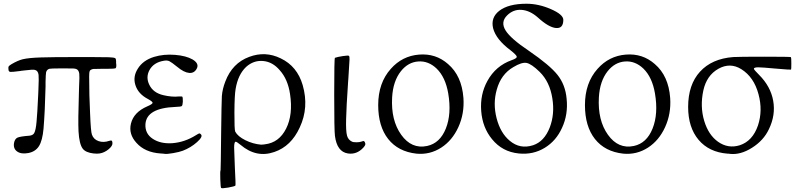

<svg xmlns="http://www.w3.org/2000/svg" viewBox="-20 -806 4260 1023"><path d="M211.9 -120.1Q219.7 -213.9 222.7 -344.7Q222.7 -354.5 222.7 -370.1Q223.6 -410.2 225.6 -420.9Q229.5 -435.5 243.2 -439.5Q253.9 -441.4 291 -441.4Q304.7 -441.4 313.5 -441.4Q323.2 -441.4 338.9 -441.4Q376 -442.4 385.7 -438.5Q399.4 -433.6 402.3 -414.1Q404.3 -400.4 401.4 -346.7Q400.4 -324.2 400.4 -310.5Q395.5 -162.1 398.4 -105.5Q402.3 -38.1 420.9 -13.7Q436.5 6.8 478.5 11.7H480.5Q496.1 13.7 510.7 11.7Q536.1 7.8 558.6 -10.7Q581.1 -29.3 579.1 -44.9Q578.1 -54.7 575.2 -56.6Q572.3 -58.6 562.5 -55.7Q531.2 -44.9 504.9 -54.2Q478.5 -63.5 469.7 -88.9Q463.9 -103.5 460 -201.2Q455.1 -296.9 455.1 -397.5Q455.1 -398.4 455.1 -400.4Q455.1 -421.9 458 -427.7Q461.9 -435.5 476.6 -438.5Q488.3 -439.5 529.3 -439.5Q532.2 -439.5 534.2 -439.5Q542 -439.5 554.7 -439.5Q588.9 -439.5 594.7 -441.9Q600.6 -444.3 599.6 -461.9Q598.6 -466.8 598.6 -470.2Q598.6 -473.6 598.6 -480.5Q598.6 -492.2 593.8 -496.1Q586.9 -500 558.6 -501Q538.1 -502 461.9 -502Q424.8 -502 403.3 -502Q252 -502 199.2 -500Q132.8 -498 100.6 -490.2Q74.2 -483.4 41 -463.9Q28.3 -456.1 25.9 -451.7Q23.4 -447.3 25.4 -433.6V-432.6Q27.3 -423.8 35.2 -422.9Q43 -421.9 87.9 -427.7Q90.8 -428.7 92.8 -428.7Q98.6 -429.7 110.4 -430.7Q155.3 -436.5 166 -433.6Q182.6 -429.7 185.5 -407.2Q187.5 -390.6 184.6 -327.1Q183.6 -311.5 183.6 -302.7Q178.7 -196.3 174.8 -158.2Q170.9 -112.3 162.1 -96.7Q155.3 -85 136.7 -83Q85.9 -79.1 72.3 -72.3Q58.6 -65.4 54.7 -43.9Q49.8 -13.7 71.8 1.5Q93.8 16.6 131.3 9.3Q168.9 2 187.5 -27.3Q206.1 -56.6 211.9 -120.1Z M954.1 -2.9Q997.1 -19.5 1029.8 -48.8Q1062.5 -78.1 1050.8 -89.8Q1045.9 -95.7 1042 -95.2Q1038.1 -94.7 1024.4 -85.9Q963.9 -47.9 897.5 -43Q835 -39.1 793.9 -66.4Q752 -93.8 754.9 -144.5Q760.7 -230.5 915 -236.3Q943.4 -237.3 948.2 -240.7Q953.1 -244.1 954.1 -263.7Q954.1 -264.6 954.1 -267.6Q954.1 -287.1 952.1 -290Q950.2 -293 936.5 -292Q933.6 -292 932.6 -292Q896.5 -288.1 850.6 -298.8Q795.9 -311.5 775.4 -354.5Q755.9 -394.5 776.4 -432.6Q798.8 -473.6 853.5 -482.4Q871.1 -485.4 882.3 -480Q893.6 -474.6 923.8 -450.2Q960 -419.9 987.8 -417.5Q1015.6 -415 1028.8 -441.4Q1042 -467.8 1005.9 -489.3Q971.7 -508.8 913.1 -513.7Q852.5 -518.6 800.8 -502.9Q741.2 -484.4 713.9 -439.5Q687.5 -397.5 701.2 -353.5Q715.8 -305.7 768.6 -278.3Q793.9 -264.6 793 -257.8Q792 -251 764.6 -239.3Q692.4 -208 677.7 -147.5Q664.1 -91.8 707 -44.9Q752 5.9 835 11.7Q840.8 12.7 850.6 12.7L857.4 13.7Q869.1 15.6 902.8 9.8Q936.5 3.9 954.1 -2.9Z M1234.4 182.6Q1236.3 178.7 1231.4 86.9Q1227.5 2 1227.5 -19.5Q1227.5 -49.8 1235.4 -50.8Q1240.2 -51.8 1261.7 -34.2Q1345.7 37.1 1441.4 3.9Q1531.2 -26.4 1577.1 -127Q1627 -233.4 1592.8 -352.5Q1563.5 -453.1 1475.6 -495.1Q1393.6 -535.2 1307.6 -502.9Q1217.8 -469.7 1180.7 -372.1Q1165 -332 1162.1 -293.9Q1160.2 -257.8 1158.2 -93.8V-91.8Q1156.2 99.6 1155.3 100.6Q1152.3 105.5 1153.8 149.4Q1155.3 193.4 1158.2 195.3Q1162.1 199.2 1195.8 193.4Q1229.5 187.5 1234.4 182.6ZM1371.1 -35.2Q1327.1 -39.1 1287.1 -59.1Q1247.1 -79.1 1233.4 -104.5Q1228.5 -115.2 1229 -207Q1229.5 -298.8 1235.4 -332Q1248 -408.2 1291 -449.2Q1331.1 -485.4 1381.8 -481Q1432.6 -476.6 1470.7 -431.6Q1513.7 -383.8 1525.4 -304.7Q1542 -195.3 1504.4 -120.6Q1466.8 -45.9 1391.6 -37.1Q1388.7 -37.1 1383.8 -36.1Q1372.1 -35.2 1371.1 -35.2Z M1916 -19.5Q1924.8 -29.3 1926.3 -35.2Q1927.7 -41 1923.8 -48.8Q1920.9 -53.7 1918 -54.7Q1914.1 -54.7 1904.8 -51.3Q1895.5 -47.9 1878.9 -47.9Q1861.3 -47.9 1854.5 -51.8Q1835 -61.5 1829.1 -83Q1822.3 -107.4 1824.2 -172.9Q1825.2 -229.5 1835 -374Q1835 -377 1835.9 -383.8Q1841.8 -473.6 1842.3 -489.3Q1842.8 -504.9 1839.4 -508.3Q1835.9 -511.7 1807.1 -507.3Q1778.3 -502.9 1764.6 -498Q1760.7 -497.1 1760.7 -304.2Q1760.7 -111.3 1764.6 -82Q1775.4 2.9 1834 11.7Q1880.9 18.6 1916 -19.5Z M2331.1 -19.5Q2389.6 -57.6 2421.9 -127.9Q2455.1 -200.2 2449.2 -284.2Q2440.4 -402.3 2367.2 -464.8Q2301.8 -522.5 2212.4 -515.1Q2123 -507.8 2062.5 -439.5Q1995.1 -364.3 1995.1 -246.1Q1995.1 -132.8 2048.3 -65.4Q2101.6 2 2199.2 12.7Q2270.5 19.5 2331.1 -19.5ZM2069.3 -287.1Q2074.2 -374 2116.2 -426.8Q2154.3 -474.6 2208.5 -478.5Q2262.7 -482.4 2306.6 -440.4Q2353.5 -394.5 2368.2 -308.6Q2386.7 -199.2 2355.5 -121.1Q2324.2 -43 2255.9 -28.3Q2172.9 -10.7 2117.7 -87.9Q2062.5 -165 2069.3 -287.1Z M2882.8 -18.6Q2943.4 -55.7 2974.6 -125Q3007.8 -196.3 2999 -280.3Q2992.2 -354.5 2950.7 -406.7Q2909.2 -459 2797.9 -535.2Q2700.2 -600.6 2673.3 -644.5Q2646.5 -688.5 2681.6 -723.6Q2714.8 -756.8 2759.3 -753.4Q2803.7 -750 2845.7 -712.9Q2903.3 -660.2 2942.4 -656.7Q2981.4 -653.3 2981.4 -700.2Q2981.4 -728.5 2915.5 -757.3Q2849.6 -786.1 2785.2 -786.1Q2688.5 -786.1 2639.6 -748Q2593.8 -711.9 2607.4 -655.3Q2623 -595.7 2700.2 -538.1Q2732.4 -512.7 2733.4 -503.9Q2734.4 -495.1 2706.1 -485.4Q2621.1 -455.1 2577.1 -375Q2537.1 -302.7 2543.9 -214.4Q2550.8 -126 2601.6 -64.5Q2656.2 2.9 2744.1 11.7Q2820.3 19.5 2882.8 -18.6ZM2696.3 -55.7Q2646.5 -96.7 2626 -175.8Q2605.5 -254.9 2627 -329.1Q2649.4 -410.2 2714.8 -448.2Q2759.8 -475.6 2785.6 -470.7Q2811.5 -465.8 2855.5 -422.9Q2909.2 -370.1 2922.9 -282.2Q2936.5 -198.2 2909.2 -127Q2879.9 -51.8 2820.3 -32.2Q2751 -9.8 2696.3 -55.7Z M3432.6 -19.5Q3491.2 -57.6 3523.4 -127.9Q3556.6 -200.2 3550.8 -284.2Q3542 -402.3 3468.8 -464.8Q3403.3 -522.5 3314 -515.1Q3224.6 -507.8 3164.1 -439.5Q3096.7 -364.3 3096.7 -246.1Q3096.7 -132.8 3149.9 -65.4Q3203.1 2 3300.8 12.7Q3372.1 19.5 3432.6 -19.5ZM3170.9 -287.1Q3175.8 -374 3217.8 -426.8Q3255.9 -474.6 3310.1 -478.5Q3364.3 -482.4 3408.2 -440.4Q3455.1 -394.5 3469.7 -308.6Q3488.3 -199.2 3457 -121.1Q3425.8 -43 3357.4 -28.3Q3274.4 -10.7 3219.2 -87.9Q3164.1 -165 3170.9 -287.1Z M4077.1 -118.2Q4113.3 -193.4 4099.6 -269.5Q4085.9 -345.7 4024.4 -407.2Q3999 -432.6 3997.1 -438.5Q3995.1 -447.3 4020.5 -447.3Q4039.1 -447.3 4114.3 -440.4Q4193.4 -433.6 4194.8 -435.1Q4196.3 -436.5 4196.3 -467.8Q4196.3 -499 4194.3 -501.5Q4192.4 -503.9 4053.7 -503.9Q3917 -503.9 3886.7 -502Q3772.5 -493.2 3709.5 -423.8Q3646.5 -354.5 3646.5 -236.3Q3646.5 -127 3702.1 -61Q3757.8 4.9 3856.4 12.7Q3866.2 12.7 3868.2 13.7Q3924.8 20.5 3986.8 -18.6Q4048.8 -57.6 4077.1 -118.2ZM3805.7 -50.8Q3754.9 -86.9 3732.4 -161.1Q3709 -238.3 3727.5 -324.2Q3745.1 -404.3 3807.6 -439.5Q3870.1 -474.6 3929.7 -437.5Q3997.1 -395.5 4021.5 -303.7Q4044.9 -216.8 4018.6 -137.7Q3990.2 -54.7 3921.9 -32.2Q3859.4 -12.7 3805.7 -50.8Z"/></svg>

Font: Bpmf GenWan Min R
Style: R
Weight: 400
Foundry: But Ko
Version: Version 1.320